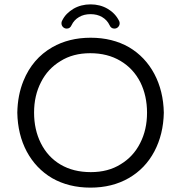

<svg xmlns="http://www.w3.org/2000/svg" viewBox="-20 -859 833 883"><path d="M167.5 -201.2Q136.7 -263.2 136.7 -341.3Q136.7 -419.4 168.5 -481Q199.7 -543 258.3 -578.1Q315.4 -614.3 395 -614.3Q474.6 -614.3 533.7 -579.1Q593.3 -543.9 625.5 -480.5Q656.2 -418.5 656.2 -340.3Q656.2 -262.2 624.5 -200.7Q593.3 -138.7 534.7 -103.5Q477.5 -67.4 397.5 -67.4Q317.4 -67.4 258.5 -102.1Q199.7 -136.7 167.5 -201.2ZM220.2 -641.6Q129.4 -589.4 87.9 -487.3Q61 -421.4 59.6 -340.8Q61.5 -240.2 103 -162.1Q145 -84 219.2 -40Q295.9 3.9 396 3.9Q496.1 3.9 572.3 -40Q648.4 -84 689.9 -162.6Q731.4 -241.2 733.4 -340.8Q731.4 -440.4 689.9 -519Q647.9 -597.7 573.7 -641.6Q497.1 -685.5 397 -685.5Q296.9 -685.5 220.2 -641.6ZM287.1 -727.5Q302.2 -727.5 309.1 -743.2Q320.3 -767.1 343.8 -780.8Q366.2 -793.9 396.5 -793.9Q426.8 -793.9 449.2 -780.8Q472.7 -767.1 483.9 -743.2Q490.7 -727.5 505.9 -727.5Q516.6 -727.5 523.4 -734.9Q530.3 -742.2 530.3 -752Q530.3 -758.3 527.8 -762.7Q510.3 -797.9 475.3 -818.4Q440.4 -838.9 396.5 -838.9Q352.5 -838.9 317.4 -818.4Q301.8 -809.1 288.1 -795.7Q274.4 -782.2 265.1 -762.7Q262.7 -758.3 262.7 -752Q262.7 -741.7 269.8 -734.6Q276.9 -727.5 287.1 -727.5Z"/></svg>

Font: YuPearl-Light
Style: Light
Weight: 300
Designer: Max Yao
Foundry: Max-Everyday
Version: Version 1.011; ttfautohint (v1.8.3)